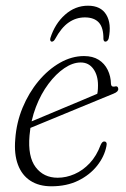

<svg xmlns="http://www.w3.org/2000/svg" viewBox="-20 -645 443 673"><path d="M62 -207.5Q62 -207.5 81.2 -215.5Q100.5 -223.5 131.2 -236.5Q162 -249.5 197.8 -264.5Q233.5 -279.5 267.2 -293.5Q301 -307.5 325 -318L318 -305.5Q321 -314 322.2 -323Q323.5 -332 323.5 -346Q323.5 -381 307.2 -403.5Q291 -426 263 -426Q235 -426 205.5 -406Q176 -386 149.8 -351Q123.5 -316 105.8 -269.8Q88 -223.5 83.5 -170Q77 -96 105 -59Q133 -22 182 -22Q212 -22 241.2 -34.8Q270.5 -47.5 294.5 -73Q318.5 -98.5 333 -137.5Q336 -144 339.2 -146.8Q342.5 -149.5 346 -149Q350.5 -149 352.8 -145Q355 -141 353 -132.5Q346 -96.5 320.5 -64.2Q295 -32 254.5 -12Q214 8 160 8Q116.5 8 86.5 -11.5Q56.5 -31 42.8 -68Q29 -105 33.5 -157Q37.5 -215 59.2 -267.5Q81 -320 115 -360.8Q149 -401.5 190.2 -425Q231.5 -448.5 274.5 -448.5Q305 -448.5 325.8 -435.5Q346.5 -422.5 357.5 -400Q368.5 -377.5 369 -350.5Q369.5 -345 372.5 -342.8Q375.5 -340.5 381 -341.5Q387 -343.5 390.5 -341.5Q394 -339.5 394.5 -334Q395 -329 391.2 -324.8Q387.5 -320.5 377.5 -316.5Q359 -309 328.8 -296.5Q298.5 -284 263.2 -269.5Q228 -255 193 -240.5Q158 -226 129.2 -214.2Q100.5 -202.5 83 -195.2Q65.5 -188 65.5 -188ZM277.5 -584Q246.5 -584 220.8 -566.2Q195 -548.5 173 -508Q168 -499 161.5 -499Q158.5 -499 156.8 -502.2Q155 -505.5 156.5 -511.5Q172.5 -562 208 -593.5Q243.5 -625 288.5 -625Q333.5 -625 352.5 -593.5Q371.5 -562 361 -510.5Q359.5 -505 356.2 -502Q353 -499 349.5 -499Q343.5 -499 342.5 -508Q343 -548 326.5 -566Q310 -584 277.5 -584Z"/></svg>

Font: Fraunces 72pt Soft Wonky ExtraLight
Style: Italic
Weight: 250
Italic angle: -16°
Version: Version 1.000;[b76b70a41]